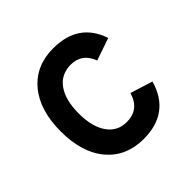

<svg xmlns="http://www.w3.org/2000/svg" viewBox="-142 -656 801 801"><g transform="rotate(-45 259.0 -255.5)"><path d="M273 12Q170 12 110 -59Q50 -130 50 -255Q50 -380 110 -451.5Q170 -523 273 -523Q422 -523 466 -391L367 -357Q342 -423 277 -423Q219 -423 187.5 -378.5Q156 -334 156 -255Q156 -177 187 -132.5Q218 -88 273 -88Q347 -88 369 -163L468 -132Q427 12 273 12Z"/></g></svg>

Font: Overpass Light
Style: Bold
Weight: 600
Designer: Delve Withrington, Thomas Jockin
Foundry: Delve Fonts
Version: Version 3.000;DELV;Overpass